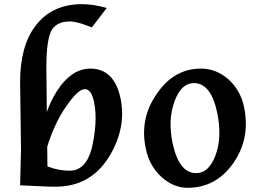

<svg xmlns="http://www.w3.org/2000/svg" viewBox="-20 -899 1279 931"><path d="M77.6 -0.5 81.5 -162.1 82 -161.1 77.6 -495.6Q76.7 -584 95.7 -655Q114.7 -726.1 154.3 -776.4Q194.3 -828.1 250.5 -853.5Q306.6 -878.9 377.9 -878.9Q403.8 -878.9 433.1 -874.5Q462.4 -870.1 497.6 -860.4L425.3 -766.1Q390.1 -780.3 364 -787.6Q337.9 -794.9 318.8 -794.9Q250 -794.9 226.1 -745.1H226.6Q202.1 -690.9 205.1 -538.1L207 -355.5Q220.2 -393.6 237.8 -426.3Q255.4 -459 276.4 -486.8Q310.1 -527.8 344.5 -547.1Q378.9 -566.4 417 -566.4Q533.2 -566.4 564 -424.3Q579.6 -350.6 565.4 -279.5Q551.3 -208.5 508.3 -137.7Q463.4 -66.4 399.2 -30Q335 6.3 247.1 6.3Q234.9 6.3 218.3 5.9Q201.7 5.4 183.1 4.4ZM210 -92.3Q238.3 -81.1 264.9 -76.2Q291.5 -71.3 317.9 -71.3Q356.4 -71.3 383.1 -97.9Q409.7 -124.5 423.8 -175.3Q439 -237.3 442.6 -296.1Q446.3 -355 436 -404.8Q422.9 -466.8 391.6 -466.8Q374.5 -466.8 352.1 -445.8Q329.6 -424.8 300.8 -383.3Q271.5 -340.8 249 -292.2Q226.6 -243.7 209 -188Z M889.6 11.7Q820.3 11.7 760.7 -43Q703.6 -97.2 687.5 -175.8Q655.3 -321.8 739.7 -443.4Q782.2 -505.9 835.7 -536.1Q889.2 -566.4 954.6 -566.4Q1028.3 -566.4 1088.4 -513.7Q1146.5 -460 1163.1 -381.8Q1179.2 -304.7 1166.5 -237.3Q1153.8 -169.9 1112.3 -109.4Q1069.3 -47.9 1013.7 -18.1Q958 11.7 889.6 11.7ZM930.7 -59.6Q962.9 -59.6 985.6 -81.1Q1008.3 -102.5 1024.4 -144Q1041.5 -189.5 1043.5 -240.5Q1045.4 -291.5 1033.7 -350.6Q1018.1 -424.8 989.7 -460.4Q961.4 -496.1 919.9 -496.1Q858.9 -496.1 826.7 -408.7Q809.6 -362.8 807.4 -311.3Q805.2 -259.8 817.4 -202.6Q848.6 -59.6 930.7 -59.6Z"/></svg>

Font: IranNastaliq
Style: Regular
Weight: 400
Designer: Hossein Zahedi
Version: Version 1.5